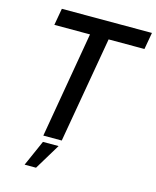

<svg xmlns="http://www.w3.org/2000/svg" viewBox="-128 -788 860 1056"><g transform="rotate(15 302.0 -259.5)"><path d="M173 0H278L383 -604H587L604 -700H91L74 -604H277ZM115 181H180L269 34H180Z"/></g></svg>

Font: Fixel Display Medium
Style: Italic
Weight: 500
Italic angle: -10°
Designer: AlfaBravo + MacPaw
Foundry: Kyrylo Tkachov, Marchela Mozhyna, Serhii Makarenko, Maria Weinstein, Zakhar Kryvoshyya
Version: Version 1.210;Glyphs 3.2 (3217)